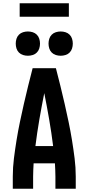

<svg xmlns="http://www.w3.org/2000/svg" viewBox="-20 -1151 540 1171"><path d="M58 0V-74Q58 -130 65 -185.5Q72 -241 81 -296.5Q90 -352 101.5 -407Q113 -462 125.5 -517Q138 -572 151.5 -626.5Q165 -681 179 -735H321Q335 -681 348.5 -626.5Q362 -572 374.5 -517Q387 -462 398.5 -407Q410 -352 419 -296.5Q428 -241 435 -185.5Q442 -130 442 -74V0H318V-74Q318 -94 317 -114.5Q316 -135 315 -155H185Q184 -135 183 -114.5Q182 -94 182 -74V0ZM304 -260Q294 -341 280 -422Q266 -503 250 -583Q234 -503 220 -422Q206 -341 196 -260ZM350 -811Q335 -811 320.5 -815.5Q306 -820 295.5 -830.5Q285 -841 280.5 -855.5Q276 -870 276 -885Q276 -900 280.5 -914.5Q285 -929 295.5 -939.5Q306 -950 320.5 -954.5Q335 -959 350 -959Q365 -959 379.5 -954.5Q394 -950 404.5 -939.5Q415 -929 419.5 -914.5Q424 -900 424 -885Q424 -870 419.5 -855.5Q415 -841 404.5 -830.5Q394 -820 379.5 -815.5Q365 -811 350 -811ZM150 -811Q135 -811 120.5 -815.5Q106 -820 95.5 -830.5Q85 -841 80.5 -855.5Q76 -870 76 -885Q76 -900 80.5 -914.5Q85 -929 95.5 -939.5Q106 -950 120.5 -954.5Q135 -959 150 -959Q165 -959 179.5 -954.5Q194 -950 204.5 -939.5Q215 -929 219.5 -914.5Q224 -900 224 -885Q224 -870 219.5 -855.5Q215 -841 204.5 -830.5Q194 -820 179.5 -815.5Q165 -811 150 -811ZM100 -1049V-1131H400V-1049Z"/></svg>

Font: Iosevka Term Curly Extrabold
Style: Regular
Weight: 800
Designer: Belleve Invis
Foundry: Belleve Invis
Version: Version 32.3.0